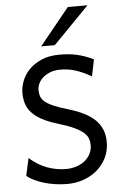

<svg xmlns="http://www.w3.org/2000/svg" viewBox="-64 -1036 703 1093"><g transform="rotate(-5 287.0 -489.5)"><path d="M468.8 -585.9Q442.4 -600.6 420.2 -610.6Q397.9 -620.6 377 -627.2Q356 -633.8 335 -636.7Q314 -639.6 290.5 -639.6Q261.2 -639.6 237.1 -630.9Q212.9 -622.1 195.3 -607.4Q177.7 -592.8 168.2 -573.7Q158.7 -554.7 158.7 -534.7Q158.7 -514.6 164.3 -498.3Q169.9 -481.9 187 -467.5Q204.1 -453.1 235.8 -439.2Q267.6 -425.3 319.8 -410.2Q368.2 -396 405.5 -377.2Q442.9 -358.4 468.3 -334Q493.7 -309.6 506.8 -278.3Q520 -247.1 520 -207.5Q520 -158.2 500.7 -117.9Q481.4 -77.6 448 -48.6Q414.6 -19.5 370.1 -3.7Q325.7 12.2 275.9 12.2Q240.7 12.2 207.3 7.3Q173.8 2.4 144.3 -6.3Q114.7 -15.1 89.8 -27.1Q64.9 -39.1 46.4 -53.7L68.4 -153.8Q117.2 -111.3 169.2 -92.3Q221.2 -73.2 275.9 -73.2Q305.2 -73.2 332.5 -81.5Q359.9 -89.8 380.9 -105.7Q401.9 -121.6 414.6 -144.8Q427.2 -168 427.2 -197.8Q427.2 -216.8 421.1 -234.1Q415 -251.5 396.5 -268.1Q377.9 -284.7 343.3 -301Q308.6 -317.4 251.5 -334.5Q194.3 -351.6 158.2 -372.1Q122.1 -392.6 101.6 -416.7Q81.1 -440.9 73.5 -468.5Q65.9 -496.1 65.9 -527.3Q65.9 -558.6 78.9 -593.3Q91.8 -627.9 119.6 -657.2Q147.5 -686.5 190.9 -705.8Q234.4 -725.1 295.4 -725.1Q323.7 -725.1 348.4 -722.7Q373 -720.2 396.2 -714.8Q419.4 -709.5 441.9 -701.2Q464.4 -692.9 488.3 -681.2ZM478.5 -991.2 273.4 -781.2H195.3L366.2 -991.2Z"/></g></svg>

Font: Andika Compact
Style: Regular
Weight: 400
Designer: Victor Gaultney, Annie Olsen, Julie Remington, Don Collingsworth, Eric Hays, Becca Hirsbrunner
Foundry: SIL International
Version: Version 5.000 ; LnSpcTght